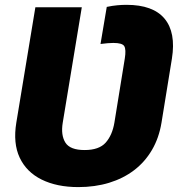

<svg xmlns="http://www.w3.org/2000/svg" viewBox="-20 -757 733 787"><path d="M46.9 -254.3 125 -727.3H315.3L237.2 -254.3Q228.7 -203.1 248.2 -172.2Q267.4 -142 326.7 -142Q386 -142 413 -172.2Q440.3 -202.8 448.9 -254.3L491.5 -517Q497.5 -554.3 489.3 -567.8Q481.5 -581 444.6 -581Q424.7 -581 392 -576.7L417.6 -728.7Q441.4 -733.7 460.8 -735.4Q480.1 -737.2 498.6 -737.2Q607.2 -737.2 654.5 -680.6Q701.7 -623.9 684.7 -517L642 -254.3Q631.7 -191.4 602.8 -142.2Q573.9 -93 529.7 -59.3Q485.4 -25.6 427.4 -7.8Q369.3 9.9 301.1 9.9Q213.1 9.9 150.6 -21Q88.4 -51.8 60.7 -110.8Q33 -169.7 46.9 -254.3Z"/></svg>

Font: Inter P Black
Style: Italic
Weight: 900
Italic angle: -9.40001°
Designer: Rasmus Andersson
Foundry: rsms
Version: Version 3.018;git-588b23468